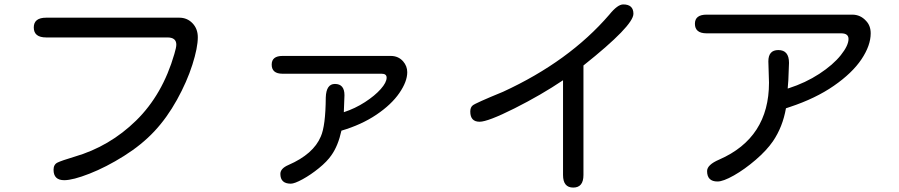

<svg xmlns="http://www.w3.org/2000/svg" viewBox="-20 -766 4040 863"><path d="M220.7 -2.9Q220.7 -26.4 238.3 -35.2Q255.9 -43.9 314.5 -61.5Q472.7 -107.4 591.8 -224.1Q710.9 -340.8 763.7 -523.4Q772.5 -552.7 772.5 -565.4Q772.5 -597.7 732.4 -597.7H187.5Q131.8 -597.7 131.8 -642.6Q131.8 -686.5 187.5 -686.5H786.1Q821.3 -686.5 845.2 -661.6Q869.1 -636.7 869.1 -598.6Q869.1 -551.8 844.7 -475.1Q820.3 -398.4 775.4 -317.4Q730.5 -236.3 673.8 -175.8Q617.2 -115.2 537.1 -64.9Q457 -14.6 382.3 14.6Q307.6 43.9 268.6 43.9Q220.7 43.9 220.7 -2.9Z M1240.2 15.6Q1240.2 -8.8 1276.4 -24.4Q1388.7 -73.2 1421.9 -152.3Q1443.4 -200.2 1444.3 -328.1Q1446.3 -388.7 1485.4 -388.7Q1528.3 -388.7 1528.3 -337.9L1525.4 -261.7Q1576.2 -278.3 1620.6 -307.1Q1665 -335.9 1691.4 -365.7Q1717.8 -395.5 1717.8 -417Q1717.8 -434.6 1695.3 -434.6H1250Q1201.2 -434.6 1201.2 -475.6Q1201.2 -514.6 1250 -514.6H1736.3Q1770.5 -514.6 1792 -490.2Q1810.5 -468.8 1810.5 -441.4Q1810.5 -399.4 1774.9 -347.7Q1739.3 -295.9 1671.9 -250.5Q1604.5 -205.1 1514.6 -178.7Q1500 -111.3 1469.7 -68.4Q1450.2 -40 1413.6 -10.3Q1377 19.5 1340.3 39.6Q1303.7 59.6 1287.1 59.6Q1240.2 59.6 1240.2 15.6Z M2510.7 20.5V-405.3Q2412.1 -338.9 2292.5 -278.8Q2172.9 -218.8 2135.7 -218.8Q2093.8 -218.8 2093.8 -264.6Q2093.8 -283.2 2104.5 -292Q2115.2 -301.8 2241.2 -353.5Q2538.1 -490.2 2718.8 -700.2Q2755.9 -746.1 2781.2 -746.1Q2827.1 -746.1 2827.1 -704.1Q2827.1 -650.4 2602.5 -471.7V20.5Q2602.5 77.1 2556.6 77.1Q2510.7 77.1 2510.7 20.5Z M3158.2 2.9Q3158.2 -25.4 3212.9 -48.8Q3436.5 -146.5 3436.5 -394.5L3433.6 -490.2Q3433.6 -541 3478.5 -541Q3526.4 -541 3526.4 -483.4L3523.4 -405.3L3520.5 -368.2L3524.4 -369.1Q3600.6 -393.6 3662.6 -434.1Q3724.6 -474.6 3759.3 -518.1Q3793.9 -561.5 3793.9 -590.8Q3793.9 -616.2 3760.7 -616.2H3156.2Q3103.5 -616.2 3103.5 -659.2Q3103.5 -700.2 3156.2 -700.2H3810.5Q3847.7 -700.2 3873 -671.9Q3893.6 -650.4 3893.6 -616.2Q3893.6 -561.5 3852.1 -499.5Q3810.5 -437.5 3728 -380.4Q3645.5 -323.2 3530.3 -285.2L3512.7 -279.3Q3498 -195.3 3454.1 -130.9Q3425.8 -89.8 3376.5 -47.4Q3327.1 -4.9 3278.8 22.5Q3230.5 49.8 3205.1 49.8Q3158.2 49.8 3158.2 2.9Z"/></svg>

Font: jf-openhuninn-2.0
Style: Regular
Weight: 400
Designer: [Kosugi Maru]
Designed by MOTOYA      

[Varela Round]
Joe Prince (Latin component); Avraham Cornfeld (Hebrew component)
Foundry: justfont CO.,LTD.
Version: 2.0